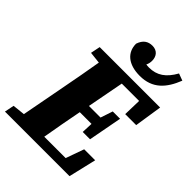

<svg xmlns="http://www.w3.org/2000/svg" viewBox="-256 -993 1112 1112"><g transform="rotate(45 300.5 -437.0)"><path d="M103 -593 175 -585C161 -504 147 -423 131 -342L79 -67L3 -59L-9 0H520L560 -170H470L430 -58H255C269 -140 284 -222 300 -304H396L393 -235H453L492 -442H432L407 -367H312L355 -593H497L494 -482H584L610 -652H115ZM397 -698C500 -698 554 -759 591 -853L548 -869C510 -801 465 -770 400 -770C392 -770 384 -771 377 -772C383 -783 386 -796 386 -811C386 -848 364 -874 326 -874C290 -874 264 -857 250 -815C250 -744 302 -698 397 -698Z"/></g></svg>

Font: Source Serif Pro Black
Style: Italic
Weight: 900
Italic angle: -12°
Designer: Frank Grießhammer
Foundry: Adobe Systems Incorporated
Version: Version 3.001;hotconv 1.0.111;makeotfexe 2.5.65597